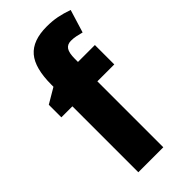

<svg xmlns="http://www.w3.org/2000/svg" viewBox="-241 -820 875 875"><g transform="rotate(-45 196.0 -382.5)"><path d="M357 -425H248V0H87V-425H16V-506L89 -549V-562Q89 -669 130 -717Q171 -765 261 -765Q298 -765 328 -759Q358 -753 392 -741L358 -630Q343 -634 327 -637.5Q311 -641 294 -641Q270 -641 259 -624.5Q248 -608 248 -570V-550H357Z"/></g></svg>

Font: Noto Sans Khmer UI SemiCondensed ExtraBold
Style: Regular
Weight: 800
Width: 4
Designer: Danh Hong and the Monotype Design Team
Foundry: Monotype Imaging Inc.
Version: Version 2.002; ttfautohint (v1.8.4.7-5d5b)